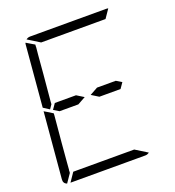

<svg xmlns="http://www.w3.org/2000/svg" viewBox="-172 -1135 1160 1270"><g transform="rotate(-20 408.0 -500.0)"><path d="M485 -531H617L655 -508L628 -469H479L429 -500ZM144 -502 102 -529 139 -959Q139 -966 142 -972L199 -938L198 -928V-918L193 -866L182 -735L165 -548L164 -531ZM82 -2Q56 -12 59 -41L99 -500V-505L133 -485L150 -474L158 -469L157 -452L140 -265L129 -134L125 -83L124 -82V-72L123 -62ZM240 -938 156 -990Q169 -1000 184 -1000H452H720Q730 -1000 734 -998L693 -938H663H477H415ZM576 -62 660 -10Q647 0 632 0H364H105L147 -62H153H339H401ZM331 -469H199L161 -492L188 -531H337L387 -500Z"/></g></svg>

Font: DSEG14 Modern
Style: Light Italic
Weight: 300
Italic angle: -5°
Designer: Keshikan(Twitter:@keshinomi_88pro)
Version: Version 0.46